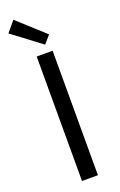

<svg xmlns="http://www.w3.org/2000/svg" viewBox="-186 -1016 662 1063"><g transform="rotate(-20 144.5 -484.5)"><path d="M99.6 0V-733.4H193.4V0ZM166 -779.3 -3.9 -907.2 47.9 -968.8 206.1 -825.2Z"/></g></svg>

Font: Nasu
Style: Regular
Weight: 400
Designer: Ryoko NISHIZUKA (kana &amp; ideographs); Paul D. Hunt (Latin, Greek &amp; Cyrillic); Wenlong ZHANG (bopomofo); Sandoll C
Version: Version 2014.1215